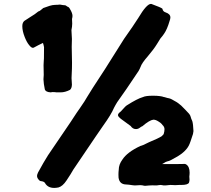

<svg xmlns="http://www.w3.org/2000/svg" viewBox="-20 -906 1071 975"><path d="M208.5 23.4C206.1 19 200.2 15.6 190.9 14.2C187.5 14.2 184.1 13.2 181.6 11.7C172.4 3.4 168 -4.4 168 -12.7C168 -17.1 169.9 -22.9 173.3 -30.3C192.4 -65.4 209 -94.2 223.6 -117.2C223.6 -117.2 338.4 -286.1 338.4 -286.1C362.8 -323.7 378.9 -347.7 386.2 -357.4C403.8 -382.3 416 -401.9 423.3 -415C430.7 -428.2 460.4 -474.6 512.7 -554.2C512.7 -554.2 609.9 -708.5 609.9 -708.5C642.6 -754.9 667 -790 682.1 -814.5C710.4 -862.3 731.9 -886.2 746.6 -886.2C746.6 -886.2 749.5 -885.7 749.5 -885.7C780.8 -874 798.3 -866.7 802.7 -863.3C804.2 -862.8 804.7 -861.8 805.2 -859.9C806.6 -851.6 812.5 -845.7 821.8 -842.8C837.4 -837.4 845.2 -829.1 845.2 -817.4C845.2 -812.5 843.8 -806.6 841.3 -799.8C833 -771.5 823.7 -749.5 813 -734.4C808.1 -727.1 801.8 -718.8 794.4 -710.4C792 -707 790 -704.1 789.1 -701.7C788.1 -699.2 784.2 -692.9 776.9 -682.1C765.6 -663.6 750 -643.1 730.5 -620.1C710.4 -597.2 698.2 -579.6 693.8 -566.4C690.9 -559.1 687.5 -551.8 683.6 -545.4C638.2 -477.1 602.1 -424.3 575.2 -387.2C569.3 -377.9 564 -368.2 559.1 -358.9C549.8 -336.4 531.2 -305.7 503.4 -267.1C503.4 -267.1 466.8 -213.9 466.8 -213.9C393.1 -105 355 -48.3 352.1 -44.4C347.2 -36.6 342.3 -28.8 337.9 -20.5C331.5 -10.3 324.7 0 317.9 10.3C304.7 30.3 291 42 276.9 45.9C269 47.4 261.7 48.3 255.4 48.3C233.4 48.3 217.8 40 208.5 23.4ZM711.9 37.1C705.1 35.2 698.2 34.2 690.9 34.2C682.6 34.2 674.3 34.7 667 35.6C667 35.6 663.1 35.6 663.1 35.6C661.1 35.6 658.2 35.2 654.3 34.7C639.6 32.2 628.4 31.2 620.1 30.8C597.7 30.3 585 18.6 582 -4.4C582 -4.4 581.5 -19.5 581.5 -19.5C581.5 -27.8 582 -35.6 583 -43.9C583 -62 589.4 -79.1 601.6 -95.7C617.7 -120.6 647.9 -143.6 692.4 -164.6C692.4 -164.6 698.7 -166.5 698.7 -166.5C704.1 -168 710.9 -170.9 719.2 -175.3C724.6 -178.2 730.5 -181.2 736.3 -183.6C769.5 -197.3 791 -207.5 801.3 -214.4C801.3 -214.4 811 -224.6 811 -224.6C814 -233.9 815.4 -242.7 815.4 -251C815.4 -255.4 813.5 -260.7 810.1 -266.1C808.1 -267.6 806.6 -269 805.7 -270.5C803.2 -274.4 799.8 -278.3 794.4 -282.7C791 -284.7 787.6 -286.6 784.7 -289.1C775.4 -295.4 766.6 -298.3 758.8 -298.3C746.1 -296.9 727.5 -286.1 703.1 -265.1C699.2 -263.7 695.3 -261.7 691.9 -258.8C685.5 -253.4 678.2 -250.5 670.4 -250.5C659.2 -250.5 650.4 -255.9 643.6 -266.1C623 -280.8 607.4 -292.5 596.2 -300.8C585 -309.1 579.1 -315.9 579.1 -321.3C579.1 -326.7 583 -332 590.3 -337.4C593.8 -339.8 596.2 -342.8 598.6 -345.7C611.8 -361.3 621.6 -370.6 628.9 -374C643.1 -383.3 657.2 -391.1 670.9 -398.4C684.1 -405.3 695.8 -410.2 706.1 -413.1C714.8 -417.5 731.4 -419.9 755.9 -419.9C770.5 -419.9 782.2 -419.4 791 -418C795.9 -417 798.8 -416.5 800.3 -416.5C801.3 -416.5 802.2 -416.5 803.2 -416C807.1 -414.6 811.5 -413.1 815.9 -412.6C826.7 -409.2 834.5 -407.2 838.9 -406.7C843.3 -405.8 847.7 -403.8 852.5 -401.4C856.9 -398.9 861.8 -396 866.2 -393.6C878.9 -387.2 890.1 -378.9 900.4 -369.6C917.5 -352.5 930.7 -338.9 939.9 -328.6C944.3 -323.7 946.8 -318.4 948.2 -313C949.7 -307.1 952.1 -299.8 956.5 -291C959.5 -281.2 961.4 -264.2 962.4 -240.2C962.4 -240.2 960 -225.6 960 -225.6C949.2 -192.4 943.4 -175.8 942.9 -175.8C933.1 -150.4 910.2 -127.4 874 -107.4C853 -94.7 838.9 -87.9 831.1 -86.9C824.7 -85.4 818.4 -82.5 812.5 -78.1C809.6 -76.2 806.6 -74.2 803.2 -72.8C803.2 -72.8 867.2 -72.8 867.2 -72.8C886.7 -72.8 898.9 -72.8 903.3 -73.2C903.3 -73.2 917.5 -73.7 917.5 -73.7C919.9 -73.7 922.4 -72.8 925.8 -70.8C937 -63.5 942.9 -49.8 942.9 -28.8C942.9 -25.4 942.9 -22 942.4 -19C941.9 -15.6 941.4 -12.2 941.4 -8.8C941.4 -6.3 941.4 -4.4 941.9 -2C942.4 0.5 942.4 3.4 942.4 5.9C942.4 11.2 941.4 16.1 939.9 21C936.5 29.3 923.3 33.2 900.4 33.2C900.4 33.2 889.6 33.2 889.6 33.2C889.6 33.2 870.1 34.2 870.1 34.2C866.2 34.2 862.3 34.2 858.4 33.7C854.5 33.2 850.6 33.2 846.2 33.2C841.8 33.2 837.9 33.7 834 34.2C828.1 35.2 821.3 35.6 814 35.6C810.1 35.6 806.6 35.2 803.7 34.2C800.3 33.7 797.9 33.2 795.4 33.2C792 33.2 789.1 33.7 785.6 34.2C782.2 35.2 779.3 35.6 775.9 35.6C775.9 35.6 752.4 35.2 752.4 35.2C742.2 35.6 730.5 36.1 717.3 37.6C715.3 37.6 713.4 37.6 711.9 37.1ZM266.6 -437C264.2 -437.5 261.7 -438 259.3 -438C259.3 -438 246.6 -438.5 246.6 -438.5C243.2 -437.5 240.2 -437 237.3 -437C219.7 -438 210 -443.4 207.5 -452.6C203.6 -471.2 201.2 -488.3 200.7 -503.4C200.7 -510.7 201.2 -518.1 202.1 -525.4C202.1 -525.4 201.2 -574.7 201.2 -574.7C201.2 -581.1 201.7 -587.4 202.1 -594.2C202.6 -599.1 203.1 -604 203.1 -609.4C203.1 -609.4 203.6 -666.5 203.6 -666.5C202.1 -673.8 200.7 -681.2 198.2 -688C182.1 -680.7 166.5 -672.4 151.4 -664.1C149.9 -663.6 148.4 -663.1 147 -663.1C141.6 -663.1 134.8 -668 127.4 -677.7C119.6 -687 112.3 -700.7 105.5 -717.8C97.2 -738.8 93.3 -756.8 93.3 -772.9C93.3 -785.2 96.7 -793.9 103.5 -799.8C103.5 -799.8 131.3 -817.9 131.3 -817.9C150.9 -829.6 165 -839.4 174.3 -847.7C178.2 -848.6 182.1 -850.6 185.5 -853.5C185.5 -853.5 199.7 -865.2 199.7 -865.2C199.7 -865.2 232.4 -876.5 232.4 -876.5C241.2 -879.4 250.5 -880.9 259.8 -881.3C269 -881.3 277.3 -881.8 284.2 -882.8C296.4 -880.4 304.7 -879.4 308.6 -879.4C312.5 -879.4 316.9 -877 321.8 -872.6C327.6 -871.1 332 -867.2 335 -860.8C343.8 -846.7 348.1 -834.5 348.1 -825.2C348.1 -820.8 347.2 -815.4 345.7 -809.6C345.7 -809.6 346.7 -786.1 346.7 -786.1C346.7 -775.9 345.2 -764.6 342.8 -753.4C342.8 -753.4 345.2 -708 345.2 -708C345.2 -694.8 344.7 -681.2 344.2 -668C344.2 -668 345.7 -586.9 345.7 -586.9C345.7 -565.9 345.2 -547.4 344.2 -531.2C344.2 -531.2 343.3 -508.8 343.3 -508.8C343.3 -504.4 343.8 -499.5 344.2 -494.6C344.7 -488.3 345.2 -482.4 345.2 -476.1C344.7 -463.9 341.8 -455.1 335.4 -449.7C319.3 -441.4 303.2 -437 288.1 -437C288.1 -437 266.6 -437 266.6 -437Z"/></svg>

Font: Kaph
Style: Regular
Weight: 400
Designer: GGBotNet
Foundry: f0n7.com